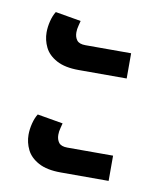

<svg xmlns="http://www.w3.org/2000/svg" viewBox="-58 -535 427 517"><g transform="rotate(10 156.0 -276.5)"><path d="M142 -345Q104 -345 81 -357.5Q58 -370 48.5 -389.5Q39 -409 39 -430Q39 -445 43 -461Q47 -477 54 -488L124 -476Q123 -471 120.5 -462Q118 -453 118 -444Q118 -431 124.5 -422.5Q131 -414 148 -414H273V-345ZM142 -65Q104 -65 81 -77.5Q58 -90 48.5 -109.5Q39 -129 39 -150Q39 -165 43 -181Q47 -197 54 -208L124 -196Q123 -191 120.5 -182Q118 -173 118 -164Q118 -151 124.5 -142.5Q131 -134 148 -134H273V-65Z"/></g></svg>

Font: Noto Sans Thai SemiCondensed
Style: Regular
Weight: 400
Width: 4
Designer: Monotype Design Team
Foundry: Monotype Imaging Inc.
Version: Version 2.001